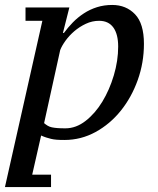

<svg xmlns="http://www.w3.org/2000/svg" viewBox="-20 -555 639 775"><path d="M110 150 146 -8C153.3 -4.7 160.2 -2 166.5 0C172.8 2 179.3 3.8 186 5.5C192.7 7.2 200.3 8.3 209 9C217.7 9.7 228 10 240 10C284.7 10 326.5 -0.7 365.5 -22C404.5 -43.3 438.5 -72 467.5 -108C496.5 -144 519.3 -185.3 536 -232C552.7 -278.7 561 -327.3 561 -378C561 -432.7 549 -472.5 525 -497.5C501 -522.5 470.3 -535 433 -535C411 -535 390.5 -532 371.5 -526C352.5 -520 334.8 -511.7 318.5 -501C302.2 -490.3 287.3 -478.2 274 -464.5C260.7 -450.8 248.7 -436.7 238 -422H234L260 -525H83V-471H151L0 200H186V150ZM380 -471C405.3 -471 424.5 -462 437.5 -444C450.5 -426 457 -400.3 457 -367C457 -329 451.2 -290.3 439.5 -251C427.8 -211.7 412.3 -176.2 393 -144.5C373.7 -112.8 351.2 -87 325.5 -67C299.8 -47 272.7 -37 244 -37C231.3 -37 220.7 -37.3 212 -38C203.3 -38.7 195.8 -39.7 189.5 -41C183.2 -42.3 177.5 -44.5 172.5 -47.5C167.5 -50.5 162.7 -54 158 -58L223 -353C227.7 -365 235 -377.8 245 -391.5C255 -405.2 266.8 -417.8 280.5 -429.5C294.2 -441.2 309.5 -451 326.5 -459C343.5 -467 361.3 -471 380 -471Z"/></svg>

Font: PT Serif Caption
Style: Italic
Weight: 400
Italic angle: -12°
Designer: A.Korolkova, O.Umpeleva, V.Yefimov
Foundry: ParaType Ltd
Version: Version 1.000W OFL